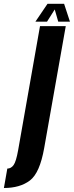

<svg xmlns="http://www.w3.org/2000/svg" viewBox="-131 -734 378 984"><path d="M-111 229.5 -93.5 130Q-74.5 130 -61.5 112.2Q-48.5 94.5 -38 35.5L74 -600H206L95.5 24.5Q73 152.5 22.2 191Q-28.5 229.5 -111 229.5ZM50.5 -623 112.5 -714.5H197.5L227.5 -623H167.5L149.5 -685.5L110 -623Z"/></svg>

Font: Anybody UltraCondensed Regular
Style: Bold Italic
Weight: 700
Width: 1
Italic angle: -10°
Designer: Tyler Finck
Foundry: Etcetera Type Company
Version: Version 1.010; ttfautohint (v1.8.3) -l 8 -r 50 -G 200 -x 14 